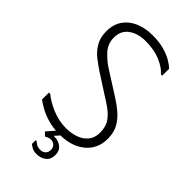

<svg xmlns="http://www.w3.org/2000/svg" viewBox="-270 -780 1020 1020"><g transform="rotate(45 240.0 -269.5)"><path d="M445 -153Q445 -103 420.5 -66Q396 -29 352 -8.5Q308 12 248 12Q199 12 159.5 0.5Q120 -11 92 -27Q64 -43 50 -54V-106H60Q90 -80 141.5 -58Q193 -36 248 -36Q286 -36 319 -47.5Q352 -59 372.5 -84Q393 -109 393 -148Q393 -193 371 -223.5Q349 -254 305 -282L159 -376Q132 -394 103 -416.5Q74 -439 54.5 -472Q35 -505 35 -551Q35 -604 60 -639.5Q85 -675 128 -693Q171 -711 224 -711Q276 -711 313.5 -700Q351 -689 375.5 -674Q400 -659 412 -647V-595H402Q380 -622 332.5 -642.5Q285 -663 220 -663Q162 -663 124.5 -635.5Q87 -608 87 -557Q87 -511 116.5 -478Q146 -445 182 -422L314 -338Q348 -317 378 -291.5Q408 -266 426.5 -233Q445 -200 445 -153ZM237 39Q266 39 287.5 55.5Q309 72 309 104Q309 138 287 155Q265 172 236 172Q212 172 200 165Q188 158 179 151V123H187Q194 130 204.5 136Q215 142 234 142Q250 142 261.5 131.5Q273 121 273 102Q273 84 262 73.5Q251 63 234 63Q224 63 215.5 66.5Q207 70 200 74L181 55L229 0H265L230 39Z"/></g></svg>

Font: Phudu Light
Style: Regular
Weight: 300
Version: Version 1.005;gftools[0.9.23]